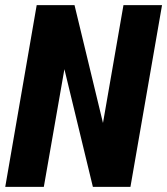

<svg xmlns="http://www.w3.org/2000/svg" viewBox="-20 -731 654 751"><path d="M613.8 -710.9 490.2 0H343.3L231.9 -460.4L151.4 0H0.5L123.5 -710.9H271.5L382.8 -250L462.9 -710.9Z"/></svg>

Font: Roboto Condensed ExtraBold
Style: Italic
Weight: 800
Italic angle: -12°
Designer: Christian Robertson
Foundry: Google
Version: Version 3.008; 2023